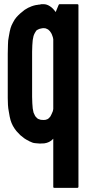

<svg xmlns="http://www.w3.org/2000/svg" viewBox="-20 -700 520 931"><path d="M360.4 -674.8Q360.4 -522.5 360.4 -217.8Q360.4 -76.2 360.4 206.1Q360.4 208 358.4 210Q357.4 210.9 355.5 210.9Q317.4 210.9 243.2 210.9Q241.2 210.9 239.3 210Q238.3 208 238.3 206.1Q238.3 127.9 238.3 -27.3Q228.5 -16.6 217.8 -11.7Q208 -6.8 195.3 -4.9Q184.6 -3.9 172.9 -3.9Q161.1 -4.9 149.4 -5.9Q141.6 -6.8 136.7 -8.8Q132.8 -10.7 127.9 -12.7Q126 -13.7 123 -14.6Q121.1 -16.6 118.2 -17.6Q107.4 -22.5 97.7 -29.3Q87.9 -37.1 78.1 -44.9Q69.3 -53.7 59.6 -64.5Q50.8 -75.2 43 -88.9Q35.2 -103.5 31.2 -117.2Q27.3 -129.9 22.5 -160.2Q19.5 -174.8 18.6 -191.4Q17.6 -207 17.6 -224.6Q17.6 -224.6 17.6 -225.6Q17.6 -225.6 17.6 -225.6Q17.6 -295.9 17.6 -434.6Q17.6 -435.5 17.6 -435.5Q17.6 -435.5 17.6 -435.5Q17.6 -436.5 17.6 -439.5Q17.6 -462.9 18.6 -483.4Q18.6 -503.9 22.5 -521.5Q27.3 -550.8 31.2 -563.5Q35.2 -577.1 43 -590.8Q50.8 -606.4 59.6 -616.2Q69.3 -627 78.1 -634.8Q83 -639.6 88.9 -643.6Q93.8 -648.4 99.6 -652.3Q105.5 -655.3 111.3 -659.2Q117.2 -663.1 123 -665Q132.8 -669.9 143.6 -672.9Q153.3 -675.8 164.1 -676.8Q166 -676.8 168 -677.7Q170.9 -677.7 171.9 -677.7Q177.7 -678.7 180.7 -679.7Q184.6 -679.7 191.4 -679.7Q207 -679.7 221.7 -669.9Q236.3 -661.1 250 -641.6Q254.9 -653.3 264.6 -676.8Q265.6 -678.7 267.6 -679.7Q268.6 -679.7 269.5 -679.7Q297.9 -679.7 355.5 -679.7Q357.4 -679.7 358.4 -678.7Q360.4 -677.7 360.4 -674.8ZM238.3 -171.9Q238.3 -284.2 238.3 -509.8Q238.3 -512.7 237.3 -514.6Q236.3 -517.6 236.3 -519.5Q233.4 -527.3 231.4 -533.2Q228.5 -540 224.6 -544.9Q221.7 -549.8 217.8 -552.7Q214.8 -556.6 210 -558.6Q205.1 -561.5 201.2 -562.5Q196.3 -563.5 192.4 -563.5Q184.6 -563.5 177.7 -561.5Q170.9 -560.5 166 -557.6Q161.1 -555.7 156.2 -551.8Q152.3 -546.9 149.4 -541Q145.5 -534.2 142.6 -525.4Q140.6 -517.6 138.7 -505.9Q137.7 -495.1 136.7 -480.5Q135.7 -465.8 135.7 -449.2Q135.7 -376 135.7 -230.5Q135.7 -213.9 136.7 -199.2Q137.7 -185.5 138.7 -173.8Q140.6 -163.1 142.6 -154.3Q145.5 -146.5 149.4 -139.6Q152.3 -133.8 157.2 -129.9Q161.1 -125 166 -123Q170.9 -121.1 177.7 -119.1Q184.6 -118.2 192.4 -118.2Q196.3 -118.2 201.2 -119.1Q205.1 -120.1 210 -122.1Q213.9 -124 217.8 -127.9Q221.7 -131.8 224.6 -135.7Q227.5 -141.6 230.5 -147.5Q233.4 -153.3 236.3 -161.1Q236.3 -164.1 237.3 -166Q237.3 -168.9 238.3 -171.9Z"/></svg>

Font: Typeface
Style: Regular
Weight: 400
Version: Version 1.0